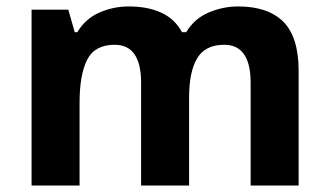

<svg xmlns="http://www.w3.org/2000/svg" viewBox="-20 -576 1022 596"><path d="M719 -556Q812 -556 859.5 -508.5Q907 -461 907 -356V0H758V-319Q758 -437 676 -437Q617 -437 592 -395Q567 -353 567 -274V0H418V-319Q418 -437 336 -437Q274 -437 250.5 -390.5Q227 -344 227 -257V0H78V-546H192L212 -476H220Q245 -518 288.5 -537Q332 -556 379 -556Q439 -556 481 -536.5Q523 -517 545 -476H558Q583 -518 627.5 -537Q672 -556 719 -556Z"/></svg>

Font: Noto Sans Sinhala
Style: Bold
Weight: 700
Designer: Jelle Bosma - Monotype Design Team
Foundry: Monotype Imaging Inc.
Version: Version 2.006; ttfautohint (v1.8.4.7-5d5b)